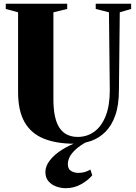

<svg xmlns="http://www.w3.org/2000/svg" viewBox="-20 -763 731 1030"><path d="M380 8Q281 8 213.2 -20Q145.5 -48 111.2 -109Q77 -170 77 -268.5V-697L11 -715V-743H340.5V-715L266.5 -697V-232Q266.5 -177 275 -138.2Q283.5 -99.5 300.5 -75.2Q317.5 -51 341.8 -39.8Q366 -28.5 397 -28.5Q446.5 -28.5 485.2 -56.2Q524 -84 546.5 -139.8Q569 -195.5 569 -278.5L564.5 -697L493.5 -715V-743H683.5V-715L622.5 -697L618 -280.5Q618 -199.5 598.5 -144.2Q579 -89 545.2 -55.5Q511.5 -22 468.8 -7Q426 8 380 8ZM333 246.5Q307 246.5 281.8 237.5Q256.5 228.5 240 209.2Q223.5 190 223.5 160Q223.5 127.5 247.8 96.8Q272 66 312.2 40.5Q352.5 15 398.5 -1L416.5 -5L443 -1Q409 18 387 37.8Q365 57.5 354.5 77.5Q344 97.5 344 117.5Q344 144 361.5 154.2Q379 164.5 400.5 164.5Q417.5 164.5 434.2 160Q451 155.5 464.5 146.5L475 177Q455.5 202 417.2 224.2Q379 246.5 333 246.5Z"/></svg>

Font: Merriweather 120pt Black
Style: Regular
Weight: 900
Designer: Eben Sorkin
Foundry: Eben Sorkin
Version: Version 2.100